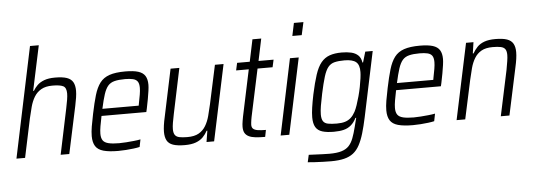

<svg xmlns="http://www.w3.org/2000/svg" viewBox="-56 -914 3574 1285"><g transform="rotate(-5 1731.0 -271.0)"><path d="M24 0 180 -743H239L175 -442H180Q191 -461 208.5 -478.5Q226 -496 255 -507Q284 -518 328 -518Q379 -518 407.5 -508Q436 -498 448.5 -476Q461 -454 461 -418Q461 -398 457 -372Q453 -346 447 -318L379 0H321L385 -305Q392 -338 396 -363Q400 -388 400 -405Q400 -444 378.5 -455Q357 -466 306 -466Q260 -466 230.5 -449Q201 -432 183.5 -403Q166 -374 156 -337Q146 -300 137 -260L82 0Z M708 8Q646 8 608.5 -2.5Q571 -13 555 -38.5Q539 -64 539 -106Q539 -134 545 -170.5Q551 -207 561 -254Q576 -327 591 -377.5Q606 -428 629.5 -459Q653 -490 693.5 -504Q734 -518 800 -518Q855 -518 887 -508Q919 -498 933 -475.5Q947 -453 947 -416Q947 -400 943.5 -375Q940 -350 934.5 -319.5Q929 -289 922 -256L917 -235H616Q608 -196 603 -167Q598 -138 598 -117Q598 -88 609 -72Q620 -56 647 -49.5Q674 -43 718 -43Q740 -43 765.5 -45Q791 -47 816.5 -49.5Q842 -52 862 -56L852 -6Q835 -2 811 1Q787 4 760 6Q733 8 708 8ZM626 -282H870L873 -299Q879 -328 883.5 -354.5Q888 -381 888 -400Q888 -429 878 -443Q868 -457 847 -462Q826 -467 794 -467Q751 -467 723.5 -460Q696 -453 679.5 -434Q663 -415 651 -378.5Q639 -342 626 -282Z M1155 8Q1105 8 1076 -2Q1047 -12 1035 -34.5Q1023 -57 1023 -92Q1023 -111 1026.5 -136.5Q1030 -162 1037 -192L1104 -510H1163L1099 -205Q1092 -172 1088 -147.5Q1084 -123 1084 -105Q1084 -80 1093 -66.5Q1102 -53 1122.5 -48.5Q1143 -44 1177 -44Q1224 -44 1253 -60.5Q1282 -77 1299.5 -106Q1317 -135 1327 -172Q1337 -209 1346 -250L1402 -510H1460L1352 0H1301L1313 -75H1308Q1296 -52 1277.5 -33Q1259 -14 1229.5 -3Q1200 8 1155 8Z M1695 0Q1657 0 1630 -3Q1603 -6 1585 -15Q1567 -24 1558.5 -39.5Q1550 -55 1550 -80Q1550 -89 1551 -98.5Q1552 -108 1554 -120Q1556 -132 1559 -148L1625 -460H1540L1551 -510H1636L1667 -658H1726L1695 -510H1796L1785 -460H1684L1616 -141Q1614 -131 1612.5 -121Q1611 -111 1610 -102Q1609 -93 1609 -88Q1609 -71 1618.5 -62Q1628 -53 1649 -49.5Q1670 -46 1704 -46Z M1935 -657 1953 -743H2017L1998 -657ZM1799 0 1906 -510H1965L1857 0Z M2121 201Q2095 201 2066 200Q2037 199 2010.5 197.5Q1984 196 1964 194L1975 145Q1997 146 2021 147Q2045 148 2069 149Q2093 150 2114 150Q2164 150 2195 140.5Q2226 131 2244.5 111.5Q2263 92 2275 60.5Q2287 29 2298 -15Q2301 -28 2305.5 -45Q2310 -62 2313 -74H2308Q2293 -44 2272 -26Q2251 -8 2223 -1Q2195 6 2157 6Q2109 6 2078.5 -3.5Q2048 -13 2034 -37Q2020 -61 2020 -103Q2020 -131 2025.5 -168.5Q2031 -206 2041 -255Q2058 -334 2075 -385.5Q2092 -437 2115.5 -465.5Q2139 -494 2172.5 -506Q2206 -518 2254 -518Q2290 -518 2318 -511.5Q2346 -505 2364 -488Q2382 -471 2387 -439H2391L2412 -510H2462L2370 -73Q2357 -12 2343.5 33.5Q2330 79 2312.5 111.5Q2295 144 2270 163.5Q2245 183 2208.5 192Q2172 201 2121 201ZM2181 -47Q2214 -47 2236.5 -54Q2259 -61 2275.5 -76Q2292 -91 2305 -115Q2314 -132 2323 -158.5Q2332 -185 2340.5 -216Q2349 -247 2355 -278Q2361 -309 2364.5 -335Q2368 -361 2368 -377Q2369 -425 2345.5 -444.5Q2322 -464 2268 -464Q2228 -464 2201.5 -457.5Q2175 -451 2158 -430Q2141 -409 2128 -367Q2115 -325 2100 -255Q2090 -208 2084.5 -174Q2079 -140 2079 -117Q2079 -87 2089 -71.5Q2099 -56 2122 -51.5Q2145 -47 2181 -47Z M2687 8Q2625 8 2587.5 -2.5Q2550 -13 2534 -38.5Q2518 -64 2518 -106Q2518 -134 2524 -170.5Q2530 -207 2540 -254Q2555 -327 2570 -377.5Q2585 -428 2608.5 -459Q2632 -490 2672.5 -504Q2713 -518 2779 -518Q2834 -518 2866 -508Q2898 -498 2912 -475.5Q2926 -453 2926 -416Q2926 -400 2922.5 -375Q2919 -350 2913.5 -319.5Q2908 -289 2901 -256L2896 -235H2595Q2587 -196 2582 -167Q2577 -138 2577 -117Q2577 -88 2588 -72Q2599 -56 2626 -49.5Q2653 -43 2697 -43Q2719 -43 2744.5 -45Q2770 -47 2795.5 -49.5Q2821 -52 2841 -56L2831 -6Q2814 -2 2790 1Q2766 4 2739 6Q2712 8 2687 8ZM2605 -282H2849L2852 -299Q2858 -328 2862.5 -354.5Q2867 -381 2867 -400Q2867 -429 2857 -443Q2847 -457 2826 -462Q2805 -467 2773 -467Q2730 -467 2702.5 -460Q2675 -453 2658.5 -434Q2642 -415 2630 -378.5Q2618 -342 2605 -282Z M2981 0 3089 -510H3139L3128 -435H3133Q3146 -458 3164 -477Q3182 -496 3211.5 -507Q3241 -518 3286 -518Q3336 -518 3364.5 -508Q3393 -498 3405.5 -476Q3418 -454 3418 -419Q3418 -399 3414.5 -374Q3411 -349 3404 -318L3336 0H3278L3343 -305Q3349 -338 3353 -363Q3357 -388 3357 -405Q3357 -431 3348 -444Q3339 -457 3318.5 -461.5Q3298 -466 3264 -466Q3217 -466 3188 -449.5Q3159 -433 3141.5 -404Q3124 -375 3114 -338Q3104 -301 3095 -260L3039 0Z"/></g></svg>

Font: Saira SemiCondensed Light
Style: Italic
Weight: 300
Width: 4
Italic angle: -12°
Designer: Hector Gatti with collaboration of the Omnibus-Type team
Foundry: Omnibus-Type
Version: Version 1.101